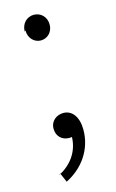

<svg xmlns="http://www.w3.org/2000/svg" viewBox="-110 -550 475 785"><g transform="rotate(-15 127.5 -157.0)"><path d="M54 151 71 190C143 154 192 86 192 2C192 -52 167 -85 130 -85C102 -85 75 -66 75 -33C75 1 99 20 127 20C131 20 135 20 139 19C137 82 101 129 47 157ZM68 -451C68 -417 92 -395 119 -395C146 -395 170 -416 170 -449C170 -483 145 -504 117 -504C89 -504 64 -482 64 -447Z"/></g></svg>

Font: GenEiGothic-pro-Light
Style: Regular
Weight: 300
Designer: Ryoko NISHIZUKA (kana & ideographs); Paul D. Hunt (Latin, Greek & Cyrillic); Wenlong ZHANG (bopomofo); Sandoll Communica
Foundry: Adobe Systems Incorporated; o_tamon
Version: Version 1.000.140830